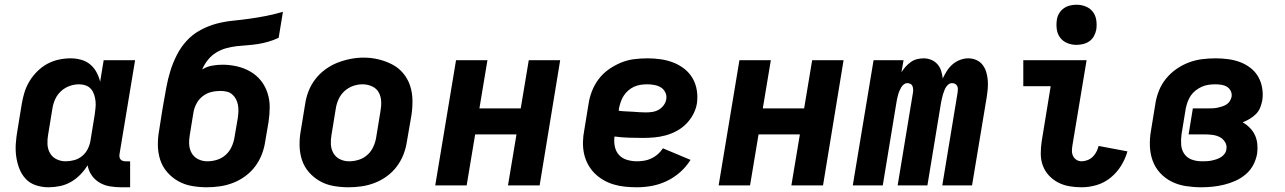

<svg xmlns="http://www.w3.org/2000/svg" viewBox="-20 -785 5440 813"><path d="M185 8Q158 8 132 -0.5Q106 -9 88.5 -28Q71 -47 61.5 -72Q52 -97 48.5 -123.5Q45 -150 47 -178Q49 -206 54 -234L72 -344Q76 -369 83.5 -393.5Q91 -418 104.5 -440.5Q118 -463 137.5 -482.5Q157 -502 180 -514.5Q203 -527 228.5 -532.5Q254 -538 279 -538Q302 -538 323.5 -532Q345 -526 361.5 -512.5Q378 -499 388.5 -479.5Q399 -460 404 -439L419 -530H552L486 -132Q485 -126 486 -120Q487 -114 490.5 -110Q494 -106 499.5 -104Q505 -102 511 -102H531V8H493Q469 8 445 4Q421 0 401 -12Q381 -24 368 -43Q355 -62 351 -85Q338 -64 320 -45.5Q302 -27 280 -14.5Q258 -2 233.5 3Q209 8 185 8ZM258 -102Q276 -102 294.5 -107Q313 -112 328 -124.5Q343 -137 351.5 -154Q360 -171 363 -189L381 -299Q383 -314 384.5 -328.5Q386 -343 384.5 -357Q383 -371 378.5 -384.5Q374 -398 365.5 -408Q357 -418 343.5 -423Q330 -428 315 -428Q295 -428 275 -421Q255 -414 239 -399.5Q223 -385 214 -365.5Q205 -346 202 -326L184 -216Q180 -195 181 -174.5Q182 -154 191.5 -137Q201 -120 219 -111Q237 -102 258 -102Z M856 8Q824 8 792.5 2.5Q761 -3 734.5 -18Q708 -33 688 -56Q668 -79 658.5 -108Q649 -137 648.5 -169.5Q648 -202 654 -234L667 -317Q668 -324 669.5 -331.5Q671 -339 672 -346Q678 -381 684.5 -416Q691 -451 701.5 -485Q712 -519 729 -552.5Q746 -586 771 -613Q796 -640 829.5 -658Q863 -676 897.5 -685Q932 -694 967.5 -697.5Q1003 -701 1038.5 -706Q1074 -711 1109 -718Q1144 -725 1178 -735L1160 -625Q1139 -615 1116.5 -608.5Q1094 -602 1072 -598.5Q1050 -595 1027.5 -593.5Q1005 -592 983 -589.5Q961 -587 938.5 -581Q916 -575 895.5 -562.5Q875 -550 860 -531Q845 -512 836 -491Q856 -503 878 -507Q900 -511 922 -511Q953 -511 983.5 -504Q1014 -497 1040 -482Q1066 -467 1084.5 -444Q1103 -421 1112.5 -392Q1122 -363 1122 -331.5Q1122 -300 1117 -268L1103 -186Q1099 -158 1088.5 -131Q1078 -104 1060.5 -80.5Q1043 -57 1018.5 -39Q994 -21 966.5 -10.5Q939 0 911 4Q883 8 856 8ZM858 -102Q879 -102 899.5 -108.5Q920 -115 936 -129.5Q952 -144 961 -164Q970 -184 973 -204L987 -286Q989 -300 989.5 -314Q990 -328 987.5 -341Q985 -354 979 -365.5Q973 -377 963 -385.5Q953 -394 940 -397Q927 -400 913 -400Q893 -400 873.5 -395Q854 -390 837.5 -377Q821 -364 811.5 -345.5Q802 -327 799 -308L784 -216Q780 -195 781 -174.5Q782 -154 791.5 -137Q801 -120 819 -111Q837 -102 858 -102Z M1456 8Q1424 8 1392.5 2.5Q1361 -3 1334.5 -18Q1308 -33 1288 -56Q1268 -79 1258.5 -108Q1249 -137 1248.5 -169.5Q1248 -202 1254 -234L1272 -344Q1276 -372 1286.5 -399Q1297 -426 1315 -449.5Q1333 -473 1357.5 -491Q1382 -509 1409 -519.5Q1436 -530 1464 -535.5Q1492 -541 1520 -541Q1553 -541 1583.5 -533.5Q1614 -526 1641 -512Q1668 -498 1687.5 -474.5Q1707 -451 1716.5 -422Q1726 -393 1726.5 -360.5Q1727 -328 1722 -296L1703 -186Q1699 -158 1688.5 -131Q1678 -104 1660.5 -80.5Q1643 -57 1618.5 -39Q1594 -21 1566.5 -10.5Q1539 0 1511 4Q1483 8 1456 8ZM1458 -102Q1479 -102 1499.5 -108.5Q1520 -115 1536 -129.5Q1552 -144 1561 -164Q1570 -184 1573 -204L1591 -314Q1595 -335 1594 -356Q1593 -377 1583.5 -394Q1574 -411 1555 -419.5Q1536 -428 1515 -428Q1495 -428 1475 -421Q1455 -414 1439 -399.5Q1423 -385 1414 -365.5Q1405 -346 1402 -326L1384 -216Q1380 -195 1381 -174.5Q1382 -154 1391.5 -137Q1401 -120 1419 -111Q1437 -102 1458 -102Z M1823 0 1911 -530H2044L2010 -326H2185L2219 -530H2352L2265 0H2131L2167 -216H1992L1956 0Z M2677 8Q2652 8 2627 5.5Q2602 3 2578.5 -4Q2555 -11 2534.5 -23Q2514 -35 2497.5 -51.5Q2481 -68 2469.5 -89.5Q2458 -111 2453 -134.5Q2448 -158 2448.5 -183.5Q2449 -209 2454 -234L2472 -344Q2476 -372 2486.5 -399Q2497 -426 2515 -450Q2533 -474 2558 -491.5Q2583 -509 2610 -520Q2637 -531 2665.5 -534.5Q2694 -538 2722 -538Q2750 -538 2778 -534Q2806 -530 2831.5 -520Q2857 -510 2878 -493.5Q2899 -477 2912.5 -454Q2926 -431 2930.5 -403Q2935 -375 2931 -347Q2927 -323 2915 -300.5Q2903 -278 2885 -260Q2867 -242 2844.5 -230Q2822 -218 2797.5 -211.5Q2773 -205 2749.5 -203Q2726 -201 2702 -201Q2672 -201 2641.5 -202Q2611 -203 2582 -207Q2579 -185 2583.5 -164Q2588 -143 2601.5 -128.5Q2615 -114 2635.5 -108Q2656 -102 2677 -102Q2692 -102 2707.5 -104.5Q2723 -107 2738 -114Q2753 -121 2765.5 -132Q2778 -143 2787 -157L2904 -108Q2886 -79 2860 -56Q2834 -33 2803.5 -18.5Q2773 -4 2741 2Q2709 8 2677 8ZM2715 -309Q2728 -309 2742 -311Q2756 -313 2768.5 -320Q2781 -327 2790 -339Q2799 -351 2801 -364Q2804 -379 2797.5 -393Q2791 -407 2779 -414.5Q2767 -422 2751.5 -425Q2736 -428 2721 -428Q2707 -428 2693 -426Q2679 -424 2665.5 -418Q2652 -412 2640.5 -402Q2629 -392 2621 -379.5Q2613 -367 2608.5 -353.5Q2604 -340 2601 -326L2600 -316Q2614 -314 2628.5 -313.5Q2643 -313 2657.5 -312Q2672 -311 2686 -310Q2700 -309 2715 -309Z M3023 0 3111 -530H3244L3210 -326H3385L3419 -530H3552L3465 0H3331L3367 -216H3192L3156 0Z M3591 0 3679 -530H3806L3797 -479Q3805 -492 3815 -503Q3825 -514 3837 -522.5Q3849 -531 3863 -534.5Q3877 -538 3891 -538Q3908 -538 3923.5 -531.5Q3939 -525 3949.5 -513Q3960 -501 3965 -485.5Q3970 -470 3972 -453Q3980 -470 3990 -485.5Q4000 -501 4014 -513Q4028 -525 4045.5 -531.5Q4063 -538 4080 -538Q4098 -538 4114 -531Q4130 -524 4140.5 -510.5Q4151 -497 4156 -480.5Q4161 -464 4162.5 -446Q4164 -428 4162.5 -410Q4161 -392 4158 -373L4096 0H3970L4035 -394Q4036 -401 4036 -408Q4036 -415 4033 -421Q4030 -427 4024 -430Q4018 -433 4011 -433Q4003 -433 3996 -427.5Q3989 -422 3985 -415Q3981 -408 3978 -400Q3975 -392 3972.5 -384Q3970 -376 3968.5 -368Q3967 -360 3965 -352L3907 0H3781L3846 -394Q3847 -401 3846.5 -408Q3846 -415 3843.5 -421Q3841 -427 3835 -430Q3829 -433 3822 -433Q3814 -433 3807 -427.5Q3800 -422 3796 -415Q3792 -408 3788.5 -400Q3785 -392 3783 -384Q3781 -376 3779 -368Q3777 -360 3776 -352L3718 0Z M4560 8Q4533 8 4507.5 3.5Q4482 -1 4460 -12.5Q4438 -24 4421 -42.5Q4404 -61 4395.5 -84.5Q4387 -108 4387 -134.5Q4387 -161 4391 -187L4429 -420H4313V-530H4581L4521 -169Q4519 -158 4519 -146Q4519 -134 4524 -124Q4529 -114 4538.5 -108Q4548 -102 4560 -102Q4572 -102 4585 -107Q4598 -112 4607.5 -121.5Q4617 -131 4623 -143Q4629 -155 4632 -167L4754 -144Q4745 -112 4727 -83Q4709 -54 4682.5 -32.5Q4656 -11 4624 -1.5Q4592 8 4560 8ZM4538 -595Q4518 -595 4499.5 -602.5Q4481 -610 4469.5 -625Q4458 -640 4455 -660Q4452 -680 4455 -701Q4457 -715 4464.5 -728Q4472 -741 4484 -749.5Q4496 -758 4510 -761.5Q4524 -765 4538 -765Q4559 -765 4577.5 -757.5Q4596 -750 4607.5 -735Q4619 -720 4622 -700Q4625 -680 4622 -659Q4619 -645 4612 -632Q4605 -619 4593 -610.5Q4581 -602 4566.5 -598.5Q4552 -595 4538 -595Z M5067 8Q5034 8 5001.5 3Q4969 -2 4941 -16Q4913 -30 4892 -53Q4871 -76 4860.5 -105.5Q4850 -135 4849 -168Q4848 -201 4854 -234L4872 -344Q4876 -372 4887 -400Q4898 -428 4917 -451.5Q4936 -475 4961 -492.5Q4986 -510 5014 -520.5Q5042 -531 5070.5 -534.5Q5099 -538 5128 -538Q5154 -538 5180.5 -534.5Q5207 -531 5231 -522Q5255 -513 5275 -497.5Q5295 -482 5307.5 -460.5Q5320 -439 5324.5 -412.5Q5329 -386 5325 -360Q5322 -344 5316 -329Q5310 -314 5298 -302Q5286 -290 5271.5 -281.5Q5257 -273 5242 -267Q5258 -258 5272 -244Q5286 -230 5294 -212.5Q5302 -195 5304 -174.5Q5306 -154 5303 -134Q5299 -110 5287 -87Q5275 -64 5255 -47Q5235 -30 5211.5 -19.5Q5188 -9 5163.5 -3Q5139 3 5115 5.5Q5091 8 5067 8ZM5070 -102Q5080 -102 5090 -102.5Q5100 -103 5110 -105Q5120 -107 5130.5 -110.5Q5141 -114 5150 -119.5Q5159 -125 5165.5 -134Q5172 -143 5173 -153Q5176 -170 5167 -184Q5158 -198 5144 -205Q5130 -212 5113 -214Q5096 -216 5080 -216H5013L5031 -326H5098Q5107 -326 5116.5 -326.5Q5126 -327 5135.5 -329Q5145 -331 5154.5 -334Q5164 -337 5173 -342.5Q5182 -348 5187.5 -357Q5193 -366 5195 -375Q5197 -388 5191.5 -399.5Q5186 -411 5175.5 -417.5Q5165 -424 5152 -426Q5139 -428 5126 -428Q5112 -428 5097.5 -426Q5083 -424 5069.5 -418Q5056 -412 5043.5 -402.5Q5031 -393 5022.5 -380.5Q5014 -368 5009 -354Q5004 -340 5001 -326L4983 -216Q4980 -194 4981.5 -172Q4983 -150 4995 -133Q5007 -116 5027 -109Q5047 -102 5070 -102Z"/></svg>

Font: Iosevka Curly XBdEx
Style: Italic
Weight: 800
Width: 7
Italic angle: -9°
Monospace: yes
Designer: Belleve Invis
Foundry: Belleve Invis
Version: Version 11.1.0; ttfautohint (v1.8.3)